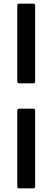

<svg xmlns="http://www.w3.org/2000/svg" viewBox="-20 -850 288 1055"><path d="M86 -392Q75 -392 75 -403V-819Q75 -830 86 -830H162Q173 -830 173 -819V-403Q173 -392 162 -392ZM86 185Q75 185 75 174V-242Q75 -253 86 -253H162Q173 -253 173 -242V174Q173 185 162 185Z"/></svg>

Font: Sofia Sans Extra Cond
Style: Bold
Weight: 700
Width: 1
Designer: Botio Nikoltchev, Ani Petrova
Foundry: lettersoup
Version: Version 4.100; ttfautohint (v1.8.3)